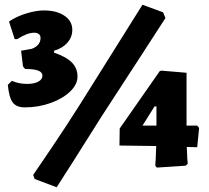

<svg xmlns="http://www.w3.org/2000/svg" viewBox="-20 -699 881 810"><path d="M13 -341 30 -358Q59 -345 94 -345Q124 -345 141.5 -354.5Q159 -364 159 -380Q159 -394 141.5 -401Q124 -408 86 -408L77 -419L69 -485L114 -493Q151 -507 151 -539Q151 -549 144 -555Q137 -561 124 -561Q95 -561 53 -534H42L18 -608Q50 -630 91.5 -642.5Q133 -655 165 -655Q219 -655 252 -632.5Q285 -610 285 -573Q285 -542 264 -518.5Q243 -495 208 -485V-477Q260 -459 283.5 -435Q307 -411 307 -376Q307 -343 276 -313Q245 -283 193.5 -264.5Q142 -246 85 -246Q49 -246 33.5 -267Q18 -288 13 -341ZM126 56 120 39Q139 12 200.5 -79.5Q262 -171 314 -253L581 -679L668 -647L678 -623Q649 -578 569 -454.5Q489 -331 408 -207Q341 -100 288.5 -17.5Q236 65 219 91ZM635 0Q636 -7 637 -29.5Q638 -52 639 -83L484 -85L485 -157L654 -399L661 -401L767 -392V-169H812L820 -159L812 -78L768 -79Q769 -51 770 -32.5Q771 -14 772 -8L763 0L642 8ZM640 -169V-250H632L581 -169Z"/></svg>

Font: Alegreya SC Black
Style: Regular
Weight: 900
Designer: Juan Pablo del Peral
Foundry: Huerta Tipografica
Version: Version 2.007; ttfautohint (v1.6)